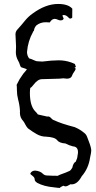

<svg xmlns="http://www.w3.org/2000/svg" viewBox="-20 -755 488 975"><path d="M288.6 199.7Q280.8 199.7 271.7 198.5Q262.7 197.3 253.9 196.3Q203.1 191.9 168.5 173.3Q158.2 166.5 156.7 159.7Q156.2 149.4 152.3 144.8Q148.4 140.1 135.7 130.4Q133.8 127.4 133.8 126Q141.1 111.3 159.2 111.3Q184.6 113.8 197.3 127Q206.1 136.2 219.7 136.2Q245.1 137.7 273.9 137.7Q276.9 134.3 314.5 121.1L333.5 112.8Q340.3 108.9 347.2 96.7Q352.1 71.8 364.7 65.9Q373.5 47.4 373.5 36.1Q376 25.4 376 17.6Q376 -10.3 350.6 -11.7Q332 -16.1 312.5 -26.4Q281.2 -28.3 269.8 -43.5Q258.3 -58.6 213.9 -61Q189.5 -61 166.7 -73.7Q144 -86.4 121.6 -103.5Q114.3 -111.3 108.4 -123Q102.5 -134.8 98.1 -140.1Q81.1 -157.7 81.1 -182.6L81.5 -189.9Q80.1 -220.7 71.8 -250.5Q65.9 -273.4 65.9 -296.4Q65.9 -315.9 64.5 -324.2L79.6 -353Q89.8 -369.1 98.1 -380.4Q115.2 -401.4 115.7 -401.4Q116.2 -401.4 116.2 -402.3Q116.2 -404.8 88.4 -413.1Q84 -416 82 -422.9Q77.6 -438 72.3 -446.3Q60.5 -466.8 60.5 -489.7L61.5 -518.6Q61.5 -533.7 60.1 -549.3Q58.6 -564.9 58.6 -580.6Q58.6 -594.2 67.4 -604Q88.4 -627 108.4 -651.9Q125 -671.9 146 -686.5Q211.9 -734.9 274.9 -734.9Q326.2 -734.9 347.2 -710.9L346.7 -665Q340.8 -660.6 336.9 -660.6Q332 -660.6 326.2 -667.5Q315.9 -678.7 303.2 -678.7L297.4 -677.7Q297.4 -672.9 300.3 -667.7Q303.2 -662.6 303.2 -661.6Q303.2 -659.2 301 -656.5Q298.8 -653.8 295.4 -652.6Q292 -651.4 288.6 -651.4Q280.8 -651.4 272.7 -655.3Q264.6 -659.2 258.3 -659.2Q243.2 -659.2 232.9 -641.1L211.9 -642.1Q184.6 -642.1 164.1 -625.5Q154.3 -613.8 152.8 -601.6Q152.8 -598.1 148.9 -595.7L147.5 -592.3Q121.6 -545.9 117.2 -491.2Q117.2 -472.7 127.9 -458.5Q143.1 -454.1 146 -452.1Q162.6 -443.8 170.9 -443.8L195.3 -442.4Q243.7 -448.7 278.3 -448.7Q311.5 -448.7 342.8 -437.5L362.3 -429.2Q362.3 -428.2 360.4 -426.3Q365.2 -420.4 365.2 -416Q365.2 -413.1 360.8 -413.1L357.9 -411.1Q363.8 -411.1 363.8 -404.3Q363.8 -399.9 350.1 -380.4L346.2 -371.6Q341.3 -355.5 319.8 -355.5L301.8 -357.4Q295.9 -357.4 291.3 -356.4Q286.6 -355.5 281.2 -355.5L193.4 -353Q181.6 -353 170.7 -345.2Q159.7 -337.4 149.9 -324.2Q140.1 -311 133.8 -308.6Q131.8 -298.3 131.8 -283.7Q131.8 -218.8 157.7 -190.9Q165.5 -183.6 172.4 -173.8L219.7 -163.1L224.1 -163.6Q232.4 -163.6 239.5 -155Q246.6 -146.5 255.9 -144Q288.6 -127.9 359.4 -109.4Q385.7 -98.6 407.7 -80.1Q418 -72.3 422.4 -59.8Q426.8 -47.4 431.2 -36.6Q443.4 -5.4 443.4 10.3Q443.4 18.6 437.5 44.9Q429.7 100.1 395 140.1Q373 181.2 343.8 181.2L337.9 180.7Q320.8 191.4 313 191.4Q307.6 191.4 301.8 188Q284.7 195.8 284.7 198.2Q284.7 199.7 288.6 199.7Z"/></svg>

Font: Kurland
Style: Regular
Weight: 400
Designer: GGBot
Version: 0.22